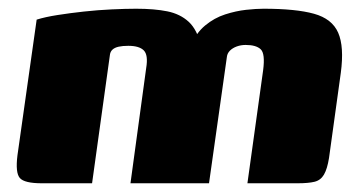

<svg xmlns="http://www.w3.org/2000/svg" viewBox="-20 -420 825 440"><path d="M76 0Q36 0 25.5 -12Q15 -24 20 -64L64 -375Q83 -381 111.5 -385.5Q140 -390 172 -393.5Q204 -397 236 -398.5Q268 -400 292 -400Q334 -400 363.5 -394Q393 -388 412.5 -370Q432 -352 441 -314L417 -315Q429 -344 450 -361.5Q471 -379 496 -387Q521 -395 544 -397.5Q567 -400 584 -400Q658 -400 699.5 -388.5Q741 -377 755 -345Q769 -313 761 -253L734 -58Q730 -33 722.5 -20Q715 -7 701 -3.5Q687 0 662 0H547Q556 -65 565 -129.5Q574 -194 583 -259Q588 -297 577.5 -307Q567 -317 543 -317Q532 -317 522.5 -313.5Q513 -310 507 -304Q501 -298 500 -290L459 0H279L315 -264Q320 -294 309.5 -304.5Q299 -315 274 -315Q261 -315 252 -313Q243 -311 238 -306.5Q233 -302 232 -295L191 0Z"/></svg>

Font: Genos ExtraBold
Style: Italic
Weight: 800
Italic angle: -8°
Version: Version 1.010